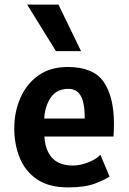

<svg xmlns="http://www.w3.org/2000/svg" viewBox="-20 -801 559 834"><path d="M276 13Q192 13 140.5 -22.2Q89 -57.5 65.5 -115.8Q42 -174 42 -243Q42 -315.5 68.8 -376.2Q95.5 -437 147.2 -473.5Q199 -510 274 -510Q386 -510 430.5 -445.2Q475 -380.5 475 -262Q475 -251.5 474.5 -235.5Q474 -219.5 473 -208H173Q176 -149 206.2 -115.5Q236.5 -82 297 -82Q328 -82 363.5 -95.8Q399 -109.5 416 -129L456 -34Q436 -20.5 392.8 -3.8Q349.5 13 276 13ZM172 -286H348Q348 -338.5 338.8 -366.2Q329.5 -394 313.5 -404.5Q297.5 -415 277 -415Q226 -415 200.5 -377.2Q175 -339.5 172 -286ZM223 -579 98 -781H234L332 -579Z"/></svg>

Font: Alatsi
Style: Regular
Weight: 400
Designer: Spyros Zevelakis, Eben Sorkin
Foundry: www.sorkintype.com
Version: Version 1.008; ttfautohint (v1.8.4.7-5d5b)